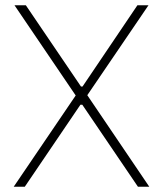

<svg xmlns="http://www.w3.org/2000/svg" viewBox="-20 -708 618 728"><path d="M32 0 267 -346 35 -688H78L287 -380H293L501 -688H543L311 -347L546 0H503L292 -311H285L74 0Z"/></svg>

Font: Saira Thin SemiCondensed
Style: Regular
Weight: 100
Width: 4
Version: Version 1.101